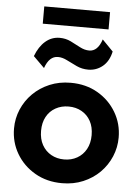

<svg xmlns="http://www.w3.org/2000/svg" viewBox="-61 -959 738 1019"><g transform="rotate(5 308.0 -449.0)"><path d="M308.5 15Q227 15 164 -21.5Q101 -58 65.2 -118.8Q29.5 -179.5 29.5 -252.5Q29.5 -306 50 -354.2Q70.5 -402.5 108 -439.8Q145.5 -477 196.5 -498.5Q247.5 -520 308.5 -520Q390 -520 452.8 -483.5Q515.5 -447 551.2 -386.2Q587 -325.5 587 -252.5Q587 -199.5 566.5 -151Q546 -102.5 508.8 -65.2Q471.5 -28 420.5 -6.5Q369.5 15 308.5 15ZM308.5 -111.5Q347 -111.5 377.5 -128.8Q408 -146 425.5 -177.8Q443 -209.5 443 -252.5Q443 -296 425.8 -327.5Q408.5 -359 378 -376.2Q347.5 -393.5 308.5 -393.5Q269.5 -393.5 238.8 -376.2Q208 -359 190.8 -327.5Q173.5 -296 173.5 -252.5Q173.5 -209 191 -177.5Q208.5 -146 239 -128.8Q269.5 -111.5 308.5 -111.5ZM160 -585.5 101 -644Q120.5 -695.5 153.5 -724Q186.5 -752.5 229.5 -752.5Q262 -752.5 289.2 -739Q316.5 -725.5 341.2 -712.2Q366 -699 391 -699Q413.5 -699 430.2 -715.2Q447 -731.5 457.5 -764L515.5 -704.5Q504 -652 470.8 -624.8Q437.5 -597.5 394 -597.5Q361 -597.5 332.5 -610.8Q304 -624 278.5 -637.2Q253 -650.5 229 -650.5Q206 -650.5 188.8 -634.5Q171.5 -618.5 160 -585.5ZM133 -819.5V-911.5H483.5V-819.5Z"/></g></svg>

Font: Geologica Roman SemiBold
Style: Regular
Weight: 600
Designer: Sindre Bremnes, Frode Helland
Foundry: Monokrom Skriftforlag AS
Version: Version 1.010;gftools[0.9.28]